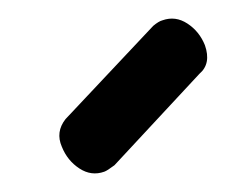

<svg xmlns="http://www.w3.org/2000/svg" viewBox="-20 -750 254 208"><path d="M196 -670 104 -571Q96 -565 93 -564Q79 -559 66 -567.5Q53 -576 47 -591Q40 -607 51 -621L146 -722Q152 -727 156 -728Q170 -733 183 -724.5Q196 -716 202 -701Q209 -681 196 -670Z"/></svg>

Font: AkaAcidDosis
Style: SemiBold
Weight: 600
Designer: Edgar Tolentino, Pablo Impallari, Igino Marini, Cyberella
Foundry: Edgar Tolentino, Pablo Impallari, Igino Marini, Cyberella
Version: Version 1.007